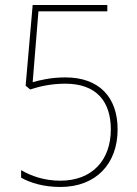

<svg xmlns="http://www.w3.org/2000/svg" viewBox="-20 -734 545 764"><path d="M240 -426C182 -426 139 -415 110 -407L133 -689H407V-714H110L82 -393L100 -378C140 -391 185 -401 240 -401C363 -401 421 -331 421 -219C421 -97 347 -15 220 -15C156 -15 103 -34 64 -57V-27C101 -6 155 10 220 10C362 10 448 -82 448 -219C448 -347 375 -426 240 -426Z"/></svg>

Font: Noto Sans Hebrew SemiCondensed Thin
Style: Regular
Weight: 100
Width: 4
Designer: Monotype Design Team
Foundry: Monotype Imaging Inc.
Version: Version 2.004